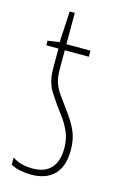

<svg xmlns="http://www.w3.org/2000/svg" viewBox="-106 -704 484 763"><g transform="rotate(15 136.0 -323.0)"><path d="M102 10Q80 10 57 5.5Q34 1 18 -9V-38Q51 -15 101 -15Q152 -15 177.5 -43.5Q203 -72 203 -124Q203 -162 191 -190Q179 -218 162.5 -241Q146 -264 130 -285Q115 -307 103 -325.5Q91 -344 84.5 -367Q78 -390 78 -423V-502H28V-521L76 -528L83 -656H104V-527H203V-502H104V-426Q104 -392 111.5 -369.5Q119 -347 133 -327.5Q147 -308 165 -283Q200 -237 215 -203Q230 -169 230 -125Q230 -58 197 -24Q164 10 102 10Z"/></g></svg>

Font: Noto Sans ExtraCondensed Thin
Style: Regular
Weight: 100
Width: 2
Designer: Monotype Design Team
Foundry: Monotype Imaging Inc.
Version: Version 2.013; ttfautohint (v1.8.4.7-5d5b)